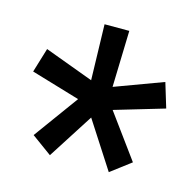

<svg xmlns="http://www.w3.org/2000/svg" viewBox="-71 -784 572 560"><g transform="rotate(15 215.5 -504.0)"><path d="M63 -345.2 124 -300.8 211.9 -438 302.7 -297.4 363.3 -343.3 266.6 -475.6 416.5 -520 394 -594.2 249 -540.5 253.9 -710.9H179.2L183.6 -543L36.1 -597.7L13.7 -523.9L161.1 -480Z"/></g></svg>

Font: Nahid
Style: Regular
Weight: 400
Foundry: DejaVu fonts team - Redesigned by Saber Rastikerdar
Version: Version 0.3.0